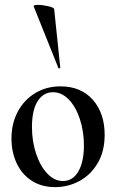

<svg xmlns="http://www.w3.org/2000/svg" viewBox="-20 -753 474 787"><path d="M27 -185Q27 -247 53 -295.5Q79 -344 124.5 -371.5Q170 -399 228 -399Q312 -399 360.5 -344Q409 -289 409 -200Q409 -133 380.5 -84.5Q352 -36 305.5 -11Q259 14 206 14Q150 14 109.5 -12.5Q69 -39 48 -84.5Q27 -130 27 -185ZM324 -157Q324 -214 307.5 -264.5Q291 -315 262 -345Q233 -375 197 -375Q158 -375 134.5 -338.5Q111 -302 111 -232Q111 -174 128 -123Q145 -72 174 -41.5Q203 -11 238 -11Q278 -11 301 -50Q324 -89 324 -157ZM118 -727Q117 -733 135 -733Q155 -733 178 -727.5Q201 -722 202 -716L227 -476Q228 -474 223.5 -473Q219 -472 219 -475Z"/></svg>

Font: Cormorant Upright SemiBold
Style: Regular
Weight: 600
Designer: Christian Thalmann (Catharsis Fonts)
Foundry: Catharsis Fonts
Version: Version 3.302